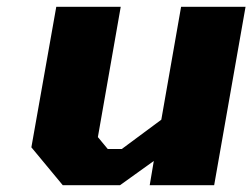

<svg xmlns="http://www.w3.org/2000/svg" viewBox="-20 -542 740 563"><path d="M164 1 72 -110 145 -522H334L267 -140L296 -105H337L453 -191L511 -522H700L608 1H419L431 -70L332 1Z"/></svg>

Font: Tomorrow
Style: Bold Italic
Weight: 700
Italic angle: -10°
Designer: Tony de Marco, Monica Rizzolli
Foundry: Just in Type
Version: Version 2.002